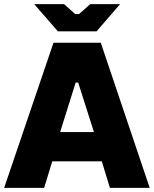

<svg xmlns="http://www.w3.org/2000/svg" viewBox="-28 -906 742 926"><path d="M251 -755H438L551 -886H407L353 -838H335L281 -886H137ZM-8 0H185L224 -128H463L502 0H694L458 -700H230ZM262 -269 337 -508H349L425 -269Z"/></svg>

Font: Fixel Display ExtraBold
Style: Regular
Weight: 800
Designer: AlfaBravo + MacPaw
Foundry: Kyrylo Tkachov, Marchela Mozhyna, Serhii Makarenko, Maria Weinstein, Zakhar Kryvoshyya
Version: Version 1.211